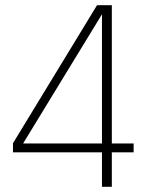

<svg xmlns="http://www.w3.org/2000/svg" viewBox="-20 -720 575 740"><path d="M373 -133H30V-168L354 -700H411V-167H495V-133H411V0H373ZM373 -167V-665L69 -167Z"/></svg>

Font: Sarabun Thin
Style: Regular
Weight: 250
Designer: Suppakit Chalermlarp | Katatrad Co.,Ltd.
Foundry: Cadson Demak Co.,Ltd.
Version: Version 1.000; ttfautohint (v1.6)